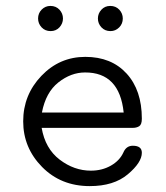

<svg xmlns="http://www.w3.org/2000/svg" viewBox="-20 -631 565 655"><path d="M271 -437Q359.9 -437 411.9 -380.1Q463.9 -323.2 463.9 -226.1Q463.9 -206.1 454.8 -200.4Q445.8 -194.8 433.1 -194.8H122.1Q134.3 -124 183.6 -86.4Q232.9 -48.8 290 -48.8Q328.1 -48.8 358.2 -65.9Q388.2 -83 400.9 -110.8Q410.6 -133.8 433.1 -133.8Q463.9 -133.8 463.9 -109.9Q463.9 -76.7 416 -36.4Q368.2 3.9 286.1 3.9Q188 3.9 123.5 -61.5Q59.1 -127 59.1 -217Q59.1 -307.1 121.1 -372.1Q183.1 -437 271 -437ZM109.9 -567.9Q109.9 -585.9 122.3 -598.4Q134.8 -610.8 151.9 -610.8Q170.9 -610.8 182.9 -597.9Q194.8 -585 194.8 -567.9Q194.8 -550.8 182.9 -537.8Q170.9 -524.9 152.8 -524.9Q133.8 -524.9 121.8 -537.8Q109.9 -550.8 109.9 -567.9ZM123 -247.1H401.9Q387.7 -384.3 270 -383.8Q222.2 -383.8 179.2 -349.9Q136.2 -315.9 123 -247.1ZM356 -610.8Q375 -610.8 387 -597.9Q398.9 -585 398.9 -567.9Q398.9 -549.8 386.5 -537.4Q374 -524.9 356.9 -524.9Q337.9 -524.9 325.9 -537.8Q314 -550.8 314 -567.9Q314 -585 325.9 -597.9Q337.9 -610.8 356 -610.8Z"/></svg>

Font: CMU Typewriter Text
Style: Light
Weight: 200
Version: Version 0.7.0